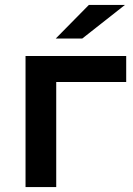

<svg xmlns="http://www.w3.org/2000/svg" viewBox="-20 -762 541 782"><path d="M494 -428H209V0H84V-534H494ZM342 -742H489L315 -605H207Z"/></svg>

Font: Montserrat Alternates SemiBold
Style: Regular
Weight: 600
Designer: Julieta Ulanovsky
Foundry: Julieta Ulanovsky
Version: Version 7.200